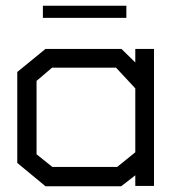

<svg xmlns="http://www.w3.org/2000/svg" viewBox="-20 -647 605 667"><path d="M450 -1V-38L401 0H138L40 -81V-397L138 -477H402L450 -430V-477H515V-1ZM450 -340 383 -412H161L107 -366V-111L162 -67H387L450 -118ZM129 -627H419V-585H129Z"/></svg>

Font: Turret Road Medium
Style: Regular
Weight: 500
Designer: Noponies
Foundry: Noponies
Version: Version 1.001; ttfautohint (v1.8)